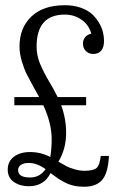

<svg xmlns="http://www.w3.org/2000/svg" viewBox="-20 -710 468 740"><path d="M368.2 -108.9H399.9Q396.5 -42.5 373.5 -16.4Q350.6 9.8 304.2 9.8Q282.7 9.8 264.2 5.6Q245.6 1.5 228.3 -7.8Q210.9 -17.1 201.7 -23.4Q192.4 -29.8 174.8 -43Q149.9 7.8 90.8 7.8Q57.6 7.8 33.7 -8.5Q9.8 -24.9 9.8 -56.2Q9.8 -87.9 33.7 -106Q57.6 -124 96.2 -124Q136.7 -124 173.8 -105Q179.2 -136.2 179.2 -173.8Q179.2 -234.4 147 -304.2H35.2V-335.9H130.9Q127.4 -342.8 120.8 -354.2Q114.3 -365.7 111.8 -370.1Q92.8 -404.8 83.3 -423.3Q73.7 -441.9 64.5 -472.4Q55.2 -502.9 55.2 -530.8Q55.2 -603 101.1 -646.5Q147 -689.9 230 -689.9Q263.7 -689.9 290.8 -680.4Q317.9 -670.9 334.2 -656Q350.6 -641.1 361.6 -622.3Q372.6 -603.5 376.7 -586.4Q380.9 -569.3 380.9 -553.2Q380.9 -527.3 369.9 -514.6Q358.9 -502 339.8 -502Q322.3 -502 311 -513.2Q299.8 -524.4 299.8 -542Q299.8 -557.1 308.8 -567.4Q317.9 -577.6 332 -580.1Q322.3 -614.7 293.9 -634.3Q265.6 -653.8 230 -653.8Q121.1 -653.8 121.1 -530.8Q121.1 -497.1 133.5 -466.3Q146 -435.5 170.9 -393.1Q186.5 -367.7 202.1 -335.9H312V-304.2H215.8Q234.9 -252 234.9 -198.2Q234.9 -135.7 205.1 -86.9Q227.1 -74.2 236.6 -69.1Q246.1 -64 266.4 -57.9Q286.6 -51.8 306.2 -51.8Q339.8 -51.8 352.3 -62.7Q364.7 -73.7 368.2 -108.9ZM96.2 -25.9Q133.3 -25.9 155.8 -58.1Q122.1 -82 90.8 -82Q71.8 -82 60.8 -74.7Q49.8 -67.4 49.8 -54.2Q49.8 -25.9 96.2 -25.9Z"/></svg>

Font: Margherita Light
Style: Regular
Weight: 300
Designer: James Puckett
Foundry: Dunwich Type Founders
Version: Version 1.008;hotconv 1.0.109;makeotfexe 2.5.65596